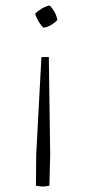

<svg xmlns="http://www.w3.org/2000/svg" viewBox="-20 -504 324 700"><path d="M111 173 112 60 131 -296H158L163 60L160 173Q155 174 149 175Q143 176 135 176Q129 176 123 175Q117 174 111 173ZM138 -403Q129 -412 121 -425Q113 -438 108 -454Q118 -464 132 -472.5Q146 -481 161 -484Q172 -473 179.5 -459Q187 -445 189 -431Q180 -421 166.5 -413Q153 -405 138 -403Z"/></svg>

Font: Piazzolla Thin Thin
Style: Regular
Weight: 250
Version: Version 2.005